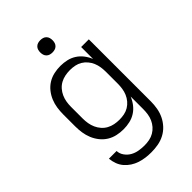

<svg xmlns="http://www.w3.org/2000/svg" viewBox="-275 -824 1149 1149"><g transform="rotate(-45 300.0 -249.5)"><path d="M296 223Q272 223 248.5 220Q225 217 202 209.5Q179 202 159 189Q139 176 123.5 158Q108 140 99.5 117Q91 94 89 70H154Q155 94 169.5 114Q184 134 204.5 145.5Q225 157 249 161Q273 165 296 165Q317 165 337.5 161Q358 157 376 146.5Q394 136 407.5 120.5Q421 105 429.5 86Q438 67 441 46.5Q444 26 444 5V-101Q434 -76 417.5 -54.5Q401 -33 378.5 -18.5Q356 -4 329.5 2Q303 8 276 8Q248 8 221 2Q194 -4 170.5 -18.5Q147 -33 129.5 -55Q112 -77 101.5 -102.5Q91 -128 87 -155Q83 -182 83 -210V-310Q83 -338 87 -365Q91 -392 101.5 -417.5Q112 -443 129.5 -465Q147 -487 170.5 -501.5Q194 -516 221 -522Q248 -528 276 -528Q303 -528 329.5 -522Q356 -516 378.5 -501.5Q401 -487 417.5 -465.5Q434 -444 444 -419V-520H509V5Q509 34 504 62.5Q499 91 486.5 117Q474 143 454 164.5Q434 186 408 199.5Q382 213 353.5 218Q325 223 296 223ZM299 -50Q320 -50 340 -54Q360 -58 377.5 -68.5Q395 -79 408.5 -95Q422 -111 430 -130Q438 -149 441 -169.5Q444 -190 444 -210V-310Q444 -330 441 -350.5Q438 -371 430 -390Q422 -409 408.5 -425Q395 -441 377.5 -451.5Q360 -462 340 -466Q320 -470 299 -470Q278 -470 257.5 -466Q237 -462 218.5 -452Q200 -442 186 -426Q172 -410 163.5 -391Q155 -372 151.5 -351.5Q148 -331 148 -310V-210Q148 -189 151.5 -168.5Q155 -148 163.5 -129Q172 -110 186 -94Q200 -78 218.5 -68Q237 -58 257.5 -54Q278 -50 299 -50ZM300 -618Q289 -618 279 -621Q269 -624 261.5 -631.5Q254 -639 251 -649Q248 -659 248 -670Q248 -681 251 -691Q254 -701 261.5 -708.5Q269 -716 279 -719Q289 -722 300 -722Q311 -722 321 -719Q331 -716 338.5 -708.5Q346 -701 349 -691Q352 -681 352 -670Q352 -659 349 -649Q346 -639 338.5 -631.5Q331 -624 321 -621Q311 -618 300 -618Z"/></g></svg>

Font: Iosevka Aile Custom Light
Style: Regular
Weight: 300
Designer: Belleve Invis
Foundry: Belleve Invis
Version: Version 17.0.2; ttfautohint (v1.8.3)